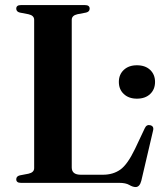

<svg xmlns="http://www.w3.org/2000/svg" viewBox="-20 -720 638 756"><path d="M319 -670.5 285 -664Q262.5 -659 262.5 -642V-60.5Q262.5 -32 298 -32H385.5Q425 -32 453.5 -52Q482 -72 511.5 -133.5L550 -215Q557 -230.5 571.5 -227Q587.5 -223 582.5 -205L536.5 -8.5Q530 16.5 514 16.5Q503 16.5 489 8.2Q475 0 449.5 0H62.5Q44 0 44 -14Q44 -26 58 -29.5L92 -36Q114.5 -41 114.5 -58V-642Q114.5 -659 92 -664L58 -670.5Q44 -674 44 -686Q44 -700 62.5 -700H314.5Q333 -700 333 -686Q333 -674 319 -670.5ZM519 -331.5Q487 -331.5 467.5 -349.8Q448 -368 448 -397.5Q448 -426.5 467.5 -444.8Q487 -463 519 -463Q552 -463 571.2 -444.8Q590.5 -426.5 590.5 -397.5Q590.5 -368 571.2 -349.8Q552 -331.5 519 -331.5Z"/></svg>

Font: Fraunces 72pt SemiBold
Style: Regular
Weight: 600
Version: Version 1.000;[b76b70a41]